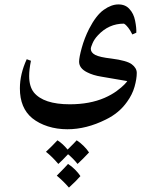

<svg xmlns="http://www.w3.org/2000/svg" viewBox="-20 -386 699 869"><path d="M599 -56Q599 -29 589 6.5Q579 42 555 75Q519 126 459 155Q371 199 285 199Q238 199 197 186Q156 173 126 149Q70 103 70 14Q70 -51 101 -118L120 -111Q112 -71 112 -42Q112 5 133 32Q177 86 296 86Q386 86 453 57Q485 43 508 26Q531 9 542.5 -3Q554 -15 556 -19L439 -39Q401 -45 374 -59Q338 -77 338 -107Q338 -126 350 -169.5Q362 -213 383 -255Q415 -317 449.5 -341.5Q484 -366 516 -366Q548 -366 566 -345Q585 -325 591.5 -292.5Q598 -260 597 -238L579 -230Q569 -250 560.5 -260.5Q552 -271 547 -275Q542 -279 541 -279Q472 -279 423 -226Q407 -209 399 -190.5Q391 -172 391 -165Q391 -148 411 -137.5Q431 -127 484 -121Q554 -112 576.5 -95Q599 -78 599 -56ZM331 356Q312 332 288 312L263 338L244 356Q216 323 188 301Q216 275 240 249Q264 264 286 291Q286 291 313 264L327 249Q343 259 358.5 274.5Q374 290 383 304Q355 334 331 356ZM292 463Q268 435 237 409Q275 371 288 356Q304 366 319.5 381.5Q335 397 344 411Q325 433 292 463Z"/></svg>

Font: Mirza
Style: Regular
Weight: 400
Designer: Arabic design by Kourosh Beigpour, Latin design by Eduardo Tunni, engineering by Lasse Fister
Version: Version 1.000